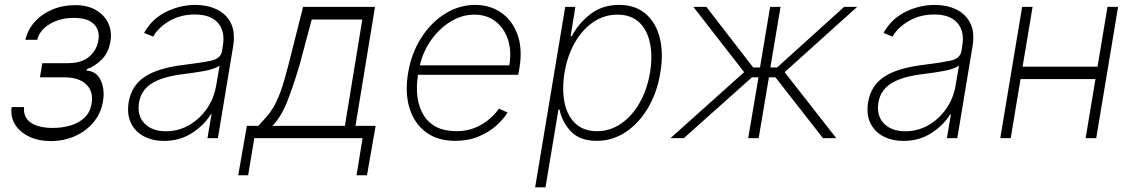

<svg xmlns="http://www.w3.org/2000/svg" viewBox="-20 -574 4712 798"><path d="M28.4 -128.9H79.9Q76.3 -85.6 108.7 -63.9Q141 -42.3 198.9 -42.3Q238.3 -42.3 272.9 -52.4Q307.5 -62.5 331.1 -84.9Q354.8 -107.2 360.8 -144.5Q369 -192.8 339.1 -222.5Q309.3 -252.1 250 -252.5H146L155.9 -311.4H259.9Q319.2 -311.4 350.7 -338.4Q382.1 -365.4 388.8 -406.2Q396 -448.5 370 -474.1Q344.1 -499.6 286.9 -499.6Q230.1 -499.6 187.3 -474.3Q144.5 -448.9 134.9 -408.7H85.6Q94.5 -449.2 123.2 -481.9Q152 -514.6 195.8 -533.6Q239.7 -552.6 293.7 -552.6Q344.8 -552.6 379.8 -531.6Q414.8 -510.7 430.4 -476.4Q446 -442.1 438.9 -401.6Q431.1 -354 402.3 -326Q373.6 -297.9 340.9 -286.6L339.5 -280.9Q382.8 -277.3 399.5 -238.6Q416.2 -199.9 408 -153.1Q399.9 -103.7 369.3 -66.6Q338.8 -29.5 292.6 -8.7Q246.4 12.1 191.4 12.4Q138.5 12.1 99.8 -6.9Q61.1 -25.9 41.9 -57.9Q22.7 -89.8 28.4 -128.9Z M661.6 11.7Q614.7 11.7 578.5 -7.1Q542.3 -25.9 524.5 -62.1Q506.7 -98.4 514.9 -150.2Q526.6 -218.4 582 -255.1Q637.4 -291.9 748.6 -305Q812.1 -312.5 854.8 -321.2Q897.4 -329.9 902.7 -361.2L906.2 -383.9Q916.5 -443.2 886.2 -478.5Q855.8 -513.8 789.8 -513.8Q731.9 -513.8 685.7 -487.7Q639.6 -461.6 616.5 -421.9L578.8 -437.1Q611.9 -496.1 670.5 -524.9Q729 -553.6 792.3 -553.6Q840.9 -553.6 880.1 -535.3Q919.4 -517 939.1 -478.9Q958.8 -440.7 948.9 -381L885.7 0H842.3L859 -98.4H855.8Q827.4 -52.6 777 -20.4Q726.6 11.7 661.6 11.7ZM669.7 -28.4Q720.9 -28.4 765.1 -53.4Q809.3 -78.5 839.7 -122.2Q870 -165.8 878.9 -221.2L892.8 -301.5Q873.6 -287.3 830.4 -279.3Q787.3 -271.3 747.2 -266.7Q656.2 -256 611.5 -227.8Q566.8 -199.6 557.9 -148.8Q549 -93 580.8 -60.7Q612.6 -28.4 669.7 -28.4Z M970.2 154.5 1006 -50.8H1053.6Q1072.4 -71.7 1087.9 -88.8Q1103.3 -105.8 1117.5 -130Q1131.7 -154.1 1146.7 -195.1Q1161.6 -236.2 1179 -305L1239.7 -545.5H1538.7L1457.4 -50.8H1541.2L1505.3 154.5H1462L1486.9 0H1036.9L1011.4 154.5ZM1111.9 -50.8H1413.4L1485.8 -492.9H1275.6L1225.5 -305Q1200.3 -220.5 1174.7 -154.3Q1149.1 -88.1 1111.9 -50.8Z M1872.2 11.4Q1798.3 11.4 1749.6 -25.2Q1701 -61.8 1681.8 -125.4Q1662.6 -188.9 1676.1 -270.2Q1689.6 -351.9 1730.1 -415.8Q1770.6 -479.8 1829.4 -516.7Q1888.1 -553.6 1955.6 -553.6Q2016.7 -553.6 2063 -521.5Q2109.4 -489.3 2130.9 -430.2Q2152.3 -371.1 2138.8 -290.1L2133.9 -263.1H1717.3Q1701 -158.7 1741.8 -93.7Q1782.7 -28.8 1877.5 -28.8Q1921.9 -28.8 1956.5 -43.9Q1991.1 -58.9 2015.6 -80.6Q2040.1 -102.3 2053.6 -122.5L2089.5 -106.5Q2073.2 -79.2 2042.6 -51.8Q2012.1 -24.5 1969.1 -6.6Q1926.1 11.4 1872.2 11.4ZM1725.1 -302.6H2096.9Q2106.9 -361.5 2091.3 -409.3Q2075.6 -457 2039.6 -485.1Q2003.6 -513.1 1951.3 -513.1Q1900.2 -513.1 1853.5 -484.7Q1806.8 -456.3 1772.7 -408.6Q1738.6 -360.8 1725.1 -302.6Z M2204.2 204.5 2329.2 -545.5H2371.4L2351.6 -423.7H2356.5Q2384.2 -476.6 2433.6 -515.1Q2483 -553.6 2553.6 -553.6Q2619.7 -553.6 2662.6 -517.4Q2705.6 -481.2 2721.9 -417.6Q2738.3 -354 2724.4 -271.3Q2710.9 -188.9 2673.1 -125.2Q2635.3 -61.4 2580.4 -25Q2525.6 11.4 2460.2 11.4Q2390.6 11.4 2353.3 -27.3Q2316.1 -66.1 2305.4 -119H2301.1L2247.2 204.5ZM2326.3 -271.7Q2315 -202.1 2326.5 -147Q2338.1 -92 2372 -60.4Q2405.9 -28.8 2460.9 -28.8Q2516.7 -28.8 2562.5 -60.9Q2608.3 -93 2639.2 -148.1Q2670.1 -203.1 2681.5 -271.7Q2692.8 -340.2 2681.5 -394.9Q2670.1 -449.6 2636.4 -481.4Q2602.6 -513.1 2546.2 -513.1Q2490.8 -513.1 2445.1 -481.7Q2399.5 -450.3 2368.6 -395.8Q2337.7 -341.3 2326.3 -271.7Z M2767 0 3072.8 -274.1 2861.9 -545.5H2915.8L3110.4 -293.7H3138.8L3180.8 -545.5H3224.1L3181.8 -293.7H3209.9L3488.6 -545.5H3542.6L3241.1 -274.1L3455.6 0H3400.2L3203.1 -252.5H3175.8L3133.2 0H3089.8L3132.5 -252.5H3105.1L2822.4 0Z M3734.7 11.7Q3687.9 11.7 3651.6 -7.1Q3615.4 -25.9 3597.7 -62.1Q3579.9 -98.4 3588.1 -150.2Q3599.8 -218.4 3655.2 -255.1Q3710.6 -291.9 3821.7 -305Q3885.3 -312.5 3927.9 -321.2Q3970.5 -329.9 3975.9 -361.2L3979.4 -383.9Q3989.7 -443.2 3959.3 -478.5Q3929 -513.8 3862.9 -513.8Q3805 -513.8 3758.9 -487.7Q3712.7 -461.6 3689.6 -421.9L3652 -437.1Q3685 -496.1 3743.6 -524.9Q3802.2 -553.6 3865.4 -553.6Q3914.1 -553.6 3953.3 -535.3Q3992.5 -517 4012.3 -478.9Q4032 -440.7 4022 -381L3958.8 0H3915.5L3932.2 -98.4H3929Q3900.6 -52.6 3850.1 -20.4Q3799.7 11.7 3734.7 11.7ZM3742.9 -28.4Q3794 -28.4 3838.2 -53.4Q3882.5 -78.5 3912.8 -122.2Q3943.2 -165.8 3952.1 -221.2L3965.9 -301.5Q3946.7 -287.3 3903.6 -279.3Q3860.4 -271.3 3820.3 -266.7Q3729.4 -256 3684.7 -227.8Q3639.9 -199.6 3631 -148.8Q3622.2 -93 3653.9 -60.7Q3685.7 -28.4 3742.9 -28.4Z M4541.5 -296.9 4539.1 -282.3 4583.1 -545.5H4627.1L4536.2 0H4492.2L4533 -245.4H4221.6L4180.8 0H4137.4L4228.3 -545.5H4271.7L4230.1 -296.9Z"/></svg>

Font: Inter UI Extra Light
Style: Italic
Weight: 200
Italic angle: -9.39999°
Designer: Rasmus Andersson
Foundry: rsms
Version: 3.2;8d6f07862